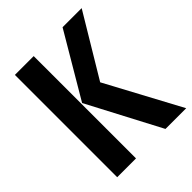

<svg xmlns="http://www.w3.org/2000/svg" viewBox="-196 -804 917 917"><g transform="rotate(-45 263.0 -345.5)"><path d="M187 -691V0H60V-691ZM511 -691 323 -378 526 0H386L192 -369L382 -691Z"/></g></svg>

Font: Fira Sans Extra Condensed Medium
Style: Regular
Weight: 500
Width: 1
Designer: Carrois Corporate & Edenspiekermann AG
Foundry: Carrois Corporate GbR & Edenspiekermann AG
Version: Version 4.203